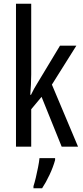

<svg xmlns="http://www.w3.org/2000/svg" viewBox="-20 -780 439 1021"><path d="M146 -383Q146 -355 144.5 -328.5Q143 -302 141 -276H145Q153 -293 161.5 -308.5Q170 -324 179 -338L299 -537H386L256 -330L395 0H308L201 -265L146 -199V0H65V-760H146ZM273 71Q263 108 243.5 149.5Q224 191 204 221H158V210Q164 192 170.5 164.5Q177 137 182.5 109Q188 81 190 61H273Z"/></svg>

Font: Noto Sans Malayalam ExtraCondensed
Style: Regular
Weight: 400
Width: 2
Designer: Jelle Bosma - Monotype Design Team
Foundry: Monotype Imaging Inc.
Version: Version 2.104; ttfautohint (v1.8.4.7-5d5b)